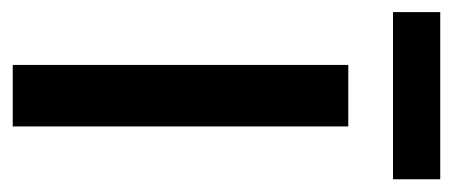

<svg xmlns="http://www.w3.org/2000/svg" viewBox="-246 -498 728 309"><g transform="rotate(90 118.5 -344.0)"><path d="M168 0H69V-540H168ZM253 -688V-612H-16V-688Z"/></g></svg>

Font: Noto Sans Malayalam Condensed Medium
Style: Regular
Weight: 500
Width: 3
Designer: Jelle Bosma - Monotype Design Team
Foundry: Monotype Imaging Inc.
Version: Version 2.104; ttfautohint (v1.8.4.7-5d5b)